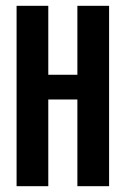

<svg xmlns="http://www.w3.org/2000/svg" viewBox="-20 -640 432 660"><path d="M37 -620H146V-383H246V-620H355V0H246V-298H146V0H37Z"/></svg>

Font: Smooch Sans Thin
Style: Bold
Weight: 700
Version: Version 1.010